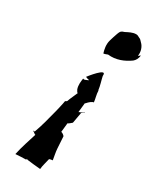

<svg xmlns="http://www.w3.org/2000/svg" viewBox="-160 -640 568 697"><g transform="rotate(30 124.0 -292.0)"><path d="M45 -101 46 -100C49 -100 58 -90 60 -92C51 -63 39 -28 32 5H33C47 4 62 3 76 3C77 2 77 0 77 -1C78 -1 79 0 80 1C97 3 119 6 136 7H137C138 -8 144 -25 147 -40C151 -42 158 -43 161 -43C159 -57 155 -73 154 -89L151 -138C149 -142 140 -148 136 -148L140 -186C143 -187 152 -194 156 -198L164 -243C167 -246 172 -250 175 -252L174 -253C172 -251 167 -247 163 -245C160 -244 156 -243 154 -241L158 -280C160 -281 163 -285 165 -287C170 -292 178 -299 185 -300C184 -313 178 -330 178 -346H177C175 -364 168 -384 165 -399C169 -438 114 -366 114 -366C119 -364 123 -362 130 -361C130 -361 119 -355 113 -354C112 -354 110 -355 109 -355C109 -355 108 -355 108 -355C106 -341 104 -326 109 -311C111 -308 114 -300 117 -300L118 -301C113 -288 104 -271 99 -256L98 -255C97 -254 93 -251 92 -252V-251C90 -237 85 -219 82 -205L67 -148C63 -133 57 -115 52 -101ZM123 -524C117 -504 122 -484 126 -471H127C131 -471 137 -474 143 -476C177 -472 208 -485 233 -503C241 -510 246 -518 248 -533C248 -533 248 -532 247 -532C245 -530 241 -528 239 -526C242 -544 236 -563 224 -574C219 -580 215 -584 209 -586C204 -589 200 -591 195 -591H194C180 -591 166 -583 154 -577C141 -573 139 -571 134 -558C130 -546 126 -535 123 -524Z"/></g></svg>

Font: Charger Mayhem
Style: Obl
Weight: 400
Designer: Jasper
Foundry: Cannot Into Space Fonts
Version: Version 0.98